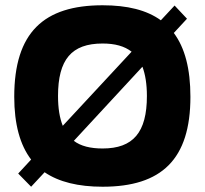

<svg xmlns="http://www.w3.org/2000/svg" viewBox="-20 -699 779 728"><path d="M369 9C277 9 203 -9 149 -46C130 -60 113 -76 98 -94L218 -222C227 -198 241 -179 260 -165L98 9L49 -41L98 -94C56 -149 34 -228 34 -332C34 -576 146 -679 369 -679C463 -679 536 -661 590 -622C609 -609 625 -593 639 -574L520 -446C511 -470 497 -489 479 -503L642 -678L689 -628L639 -574C681 -518 702 -438 702 -332C702 -95 593 9 369 9ZM200 -335C200 -289 206 -252 218 -222L479 -503C452 -524 416 -534 369 -534C251 -534 200 -473 200 -335ZM260 -165C286 -145 323 -136 369 -136C485 -136 537 -197 537 -335C537 -380 531 -417 520 -446Z"/></svg>

Font: LT Wave Alt Black
Style: Regular
Weight: 900
Designer: Daniel Lyons
Version: Version 2.5 (Glyphs App)